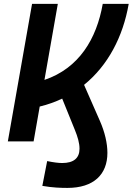

<svg xmlns="http://www.w3.org/2000/svg" viewBox="-20 -713 669 968"><path d="M19.5 0H149.4L180.2 -175.8C220.7 -185.5 258.3 -199.2 293.5 -215.8L357.4 -58.1C371.6 -23.4 380.9 8.3 380.9 36.6C380.9 84.5 351.1 108.9 293.5 108.9C274.4 108.9 248.5 105.5 217.8 99.1L193.4 224.1C246.1 233.4 289.1 234.4 319.8 234.4C452.1 234.4 521.5 167 521.5 57.6C521.5 9.8 508.8 -46.4 483.4 -104L403.8 -285.2C523.9 -382.3 600.1 -527.3 628.9 -693.4H498C466.8 -516.6 378.4 -369.1 204.1 -310.1L271.5 -693.4H141.6Z"/></svg>

Font: Cascadia Mono NF
Style: Bold Italic
Weight: 700
Italic angle: -10°
Monospace: yes
Designer: Aaron Bell
Foundry: Saja Typeworks
Version: Version 2404.023